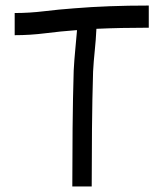

<svg xmlns="http://www.w3.org/2000/svg" viewBox="-20 -673 590 693"><path d="M311 0H241Q241 -100 242 -209.5Q243 -319 246 -418Q248 -456 251.5 -492Q255 -528 258 -564H254Q199 -560 144 -553Q89 -546 33 -546V-626Q86 -626 139.5 -632.5Q193 -639 248 -643Q309 -648 375.5 -650.5Q442 -653 517 -653V-573Q415 -573 328 -569Q326 -528 322 -490Q318 -452 316 -415Q313 -317 312 -208Q311 -99 311 0Z"/></svg>

Font: Syne
Style: Italic
Weight: 400
Italic angle: -9°
Designer: Lucas Descroix
Foundry: Bonjour Monde
Version: Version 2.000; ttfautohint (v1.8.3)